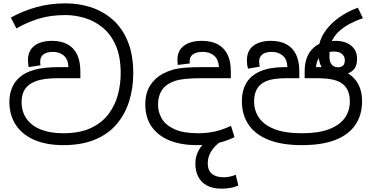

<svg xmlns="http://www.w3.org/2000/svg" viewBox="-20 -856 2219 1147"><path d="M358 11Q257 11 184.5 -20.5Q112 -52 74 -110.5Q36 -169 36 -248Q36 -292 51.5 -330.5Q67 -369 99 -396Q133 -425 189 -440Q245 -455 333 -455H389Q387 -502 361 -524Q335 -546 296 -546Q259 -546 239.5 -531Q220 -516 220 -487Q220 -482 220.5 -476.5Q221 -471 222 -466L151 -455Q150 -463 148.5 -473Q147 -483 147 -496Q147 -553 185.5 -582.5Q224 -612 291 -612Q345 -612 383 -591.5Q421 -571 440.5 -530.5Q460 -490 460 -430V-389H330Q282 -389 248 -384Q214 -379 191 -370Q168 -361 151 -347Q128 -328 118.5 -302.5Q109 -277 109 -246Q109 -188 139 -146Q169 -104 224.5 -82Q280 -60 358 -60Q457 -60 523.5 -91.5Q590 -123 629 -175.5Q668 -228 684.5 -291Q701 -354 701 -418Q701 -519 671 -586Q641 -653 592 -692.5Q543 -732 485 -749Q427 -766 371 -766Q281 -766 210.5 -744Q140 -722 78 -686L45 -751Q113 -789 195 -812.5Q277 -836 372 -836Q451 -836 523.5 -812.5Q596 -789 653 -739Q710 -689 743 -609.5Q776 -530 776 -418Q776 -330 752 -252.5Q728 -175 678 -115.5Q628 -56 548.5 -22.5Q469 11 358 11Z M1156 11Q1063 11 994 -16.5Q925 -44 886.5 -98.5Q848 -153 848 -233Q848 -299 876.5 -344.5Q905 -390 952 -415Q980 -430 1011 -439Q1042 -448 1084.5 -451.5Q1127 -455 1188 -455H1288Q1285 -502 1258.5 -524Q1232 -546 1192 -546Q1153 -546 1133 -531.5Q1113 -517 1113 -492Q1113 -488 1113 -484Q1113 -480 1114 -477L1042 -468Q1041 -476 1040.5 -483.5Q1040 -491 1040 -499Q1040 -554 1079 -583Q1118 -612 1187 -612Q1242 -612 1280.5 -591.5Q1319 -571 1339 -530.5Q1359 -490 1359 -430V-389H1196Q1130 -389 1090.5 -385Q1051 -381 1026.5 -373Q1002 -365 982 -352Q954 -334 939 -303Q924 -272 924 -229Q924 -186 947 -147Q970 -108 1022.5 -84Q1075 -60 1164 -60Q1199 -60 1231.5 -64.5Q1264 -69 1296 -79Q1328 -89 1360 -104L1381 -37Q1343 -18 1304.5 -7.5Q1266 3 1228.5 7Q1191 11 1156 11ZM1302 271Q1252 271 1217.5 253Q1183 235 1165 201Q1147 167 1147 121Q1147 84 1162 52Q1177 20 1205.5 -7.5Q1234 -35 1272 -56L1307 -69L1325 -28Q1276 0 1248.5 38Q1221 76 1221 119Q1221 161 1245.5 182Q1270 203 1317 203Q1335 203 1353.5 199Q1372 195 1388 188L1404 252Q1380 263 1355 267Q1330 271 1302 271Z M1783 11Q1663 11 1583.5 -21Q1504 -53 1464.5 -112Q1425 -171 1425 -251Q1425 -317 1453 -362.5Q1481 -408 1538 -431.5Q1595 -455 1681 -455H1704L1697 -452Q1696 -501 1669.5 -523.5Q1643 -546 1604 -546Q1567 -546 1547.5 -531Q1528 -516 1528 -487Q1528 -482 1529.5 -472.5Q1531 -463 1532 -458L1462 -446Q1458 -458 1456.5 -470.5Q1455 -483 1455 -496Q1455 -553 1493.5 -582.5Q1532 -612 1599 -612Q1653 -612 1691 -591.5Q1729 -571 1748.5 -530.5Q1768 -490 1768 -430V-389H1704Q1636 -389 1598 -380Q1560 -371 1537 -351Q1518 -335 1508 -309.5Q1498 -284 1498 -249Q1498 -196 1527 -153Q1556 -110 1619 -85Q1682 -60 1784 -60Q1885 -60 1948 -85Q2011 -110 2040.5 -152.5Q2070 -195 2070 -249Q2070 -284 2060 -309.5Q2050 -335 2031 -351Q2008 -371 1970 -380Q1932 -389 1864 -389H1800V-430Q1800 -477 1813.5 -512Q1827 -547 1853 -570.5Q1879 -594 1914 -604L1936 -605Q1945 -607 1956.5 -609.5Q1968 -612 1984 -612Q2042 -612 2077.5 -583.5Q2113 -555 2113 -505Q2113 -467 2097.5 -446Q2082 -425 2055.5 -417Q2029 -409 1996 -409Q1952 -409 1927 -427Q1902 -445 1892 -475.5Q1882 -506 1882 -541V-543Q1882 -605 1914.5 -657Q1947 -709 2000.5 -748Q2054 -787 2118 -810L2148 -747Q2108 -734 2070 -714Q2032 -694 2002.5 -666Q1973 -638 1958 -601L1955 -586Q1951 -573 1949.5 -557Q1948 -541 1948 -520Q1948 -485 1962 -469.5Q1976 -454 2001 -454Q2016 -454 2028 -463Q2040 -472 2040 -498Q2040 -517 2024.5 -532.5Q2009 -548 1974 -548Q1944 -548 1920 -537Q1896 -526 1882.5 -505Q1869 -484 1868 -452L1862 -455H1893Q1977 -455 2032.5 -431Q2088 -407 2115.5 -361.5Q2143 -316 2143 -251Q2143 -170 2103.5 -111Q2064 -52 1984.5 -20.5Q1905 11 1783 11Z"/></svg>

Font: hexlsinhala05
Style: Book
Weight: 400
Designer: Jelle Bosma - Monotype Design Team
Foundry: Monotype Imaging Inc.
Version: Version 2.003